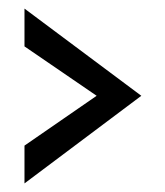

<svg xmlns="http://www.w3.org/2000/svg" viewBox="-20 -701 383 447"><path d="M37 -274 309 -478 37 -681V-593L205 -478L37 -362Z"/></svg>

Font: bitstorm
Style: cn
Weight: 400
Version: Version 0.2